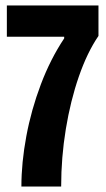

<svg xmlns="http://www.w3.org/2000/svg" viewBox="-20 -680 386 700"><path d="M58 0Q58 -87 76 -183.5Q94 -280 129 -372.5Q164 -465 214 -540V-546H5V-660H339V-549Q298 -489 267.5 -401Q237 -313 220 -209.5Q203 -106 203 0Z"/></svg>

Font: Bricolage Grotesque 48pt Condensed Bricolage Grotesque 48pt Condensed Regular
Style: Bold
Weight: 700
Width: 3
Designer: Mathieu Triay
Foundry: Atelier Triay
Version: Version 1.000; ttfautohint (v1.8.4.7-5d5b);gftools[0.9.32]